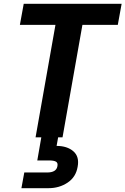

<svg xmlns="http://www.w3.org/2000/svg" viewBox="-20 -718 656 1004"><path d="M84 -588 104 -698H616L596 -588H411L307 0H284L276 45Q331 45 363.5 73Q396 101 386 154Q377 208 333.5 237Q290 266 234 266H92L107 184H226Q274 184 280 152Q284 134 273 127.5Q262 121 237 121H175L196 0H166L270 -588Z"/></svg>

Font: Poppins SemiBold
Style: Italic
Weight: 600
Italic angle: -10°
Designer: Ninad Kale (Devanagari), Jonny Pinhorn (Latin)
Foundry: Indian Type Foundry
Version: Version 3.200;PS 1.000;hotconv 16.6.54;makeotf.lib2.5.65590